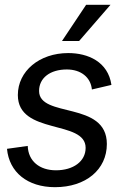

<svg xmlns="http://www.w3.org/2000/svg" viewBox="-20 -764 507 796"><path d="M208 12C336 12 423 -61 423 -167C423 -347 142 -273 142 -387C142 -441 188 -476 257 -476C315 -476 356 -444 361 -393L442 -412C428 -508 345 -544 263 -544C143 -544 54 -469 54 -370C54 -203 335 -269 335 -151C335 -95 284 -58 212 -58C144 -58 97 -96 95 -159L9 -147C18 -50 94 12 208 12ZM237 -594H308L438 -744H337Z"/></svg>

Font: Ronzino Oblique
Style: Italic
Weight: 400
Italic angle: -8°
Designer: Nunzio Mazzaferro
Foundry: Collletttivo
Version: Version 1.000;Glyphs 3.3 (3337)